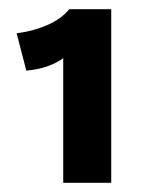

<svg xmlns="http://www.w3.org/2000/svg" viewBox="-20 -720 321 416"><path d="M221 -700V-324H117V-594Q104 -584 83 -576.5Q62 -569 37 -567L16 -648Q51 -652 82 -665.5Q113 -679 130 -700Z"/></svg>

Font: Post Grotesk Bold
Style: Bold
Weight: 700
Version: Version 1.0